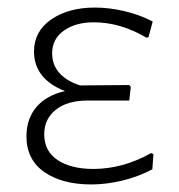

<svg xmlns="http://www.w3.org/2000/svg" viewBox="-20 -481 473 508"><path d="M386 -73 383 -33Q345 -13 303 -3Q261 7 222 7Q144 7 97 -26Q50 -59 50 -120Q50 -167 76.5 -198Q103 -229 152 -240Q70 -272 70 -345Q70 -398 115.5 -429.5Q161 -461 231 -461Q269 -461 309.5 -451.5Q350 -442 384 -424L373 -383L368 -381Q299 -422 228 -422Q180 -422 149 -400Q118 -378 118 -340Q118 -309 137.5 -287.5Q157 -266 192 -255L322 -256L326 -251L322 -215H212Q158 -215 127.5 -190.5Q97 -166 97 -126Q97 -81 132.5 -57.5Q168 -34 227 -34Q305 -34 380 -76Z"/></svg>

Font: Luna Sans Light
Style: Regular
Weight: 300
Designer: Juan Pablo del Peral
Foundry: Huerta Tipografica
Version: Version 2.001; ttfautohint (v1.5)